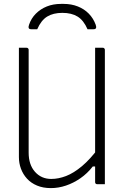

<svg xmlns="http://www.w3.org/2000/svg" viewBox="-20 -945 640 985"><path d="M518 0Q511 0 505 0Q499 0 492.5 0Q486 0 479 0Q477 0 475 -0.5Q473 -1 472 -2Q471 -3 470 -4Q469 -5 468.5 -7Q468 -9 468 -11Q468 -97 468 -183Q468 -269 468 -355.5Q468 -442 468 -528Q468 -614 468 -700Q475 -700 481.5 -700Q488 -700 494.5 -700Q501 -700 507 -700Q511 -700 513 -698.5Q515 -697 516.5 -695Q518 -693 518 -689Q518 -616 518 -542Q518 -468 518 -394.5Q518 -321 518 -247.5Q518 -174 518 -100Q518 -75 518 -50Q518 -25 518 0ZM241 20Q201 20 170 7Q139 -6 118.5 -28.5Q98 -51 87.5 -79.5Q77 -108 77 -139Q77 -216 77 -293Q77 -370 77 -447Q77 -524 77 -601Q77 -626 77 -650.5Q77 -675 77 -700Q87 -700 96.5 -700Q106 -700 116 -700Q120 -700 122 -698.5Q124 -697 125.5 -695Q127 -693 127 -689Q127 -602 127 -513.5Q127 -425 127 -337.5Q127 -250 127 -162Q127 -100 159.5 -63.5Q192 -27 243 -27Q280 -27 319 -42Q358 -57 400.5 -92.5Q443 -128 489 -190V-91H456Q428 -55 392.5 -30.5Q357 -6 318.5 7Q280 20 241 20ZM171 -795Q163 -795 155.5 -795Q148 -795 140 -795Q130 -795 127.5 -801Q125 -807 129 -818Q140 -851 164 -875Q188 -899 220.5 -912Q253 -925 293 -925H307Q346 -925 379 -912Q412 -899 435.5 -875Q459 -851 471 -818Q475 -807 472.5 -801Q470 -795 460 -795Q452 -795 444.5 -795Q437 -795 429 -795Q409 -841 378 -860Q347 -879 300 -879Q253 -879 222 -860Q191 -841 171 -795Z"/></svg>

Font: Recursive Monospace Light
Style: Regular
Weight: 300
Version: Version 1.047